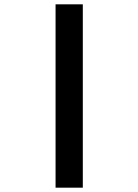

<svg xmlns="http://www.w3.org/2000/svg" viewBox="-20 -760 640 888"><path d="M237 108V-740H363V108Z"/></svg>

Font: Lilex
Style: Regular
Weight: 400
Monospace: yes
Designer: Mike Abbink, Paul van der Laan, Pieter van Rosmalen, Mikhael Khrustik
Foundry: Mikhael Khrustik
Version: Version 2.510